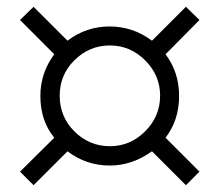

<svg xmlns="http://www.w3.org/2000/svg" viewBox="-20 -715 646 566"><path d="M304 -581Q243 -581 199 -537Q156 -494 156 -433Q156 -371 199 -328Q243 -284 304 -284Q364 -284 408 -328Q452 -372 452 -433Q452 -493 408 -537Q364 -581 304 -581ZM79 -695 179 -595Q234 -637 303 -637Q372 -637 428 -595L528 -695L568 -656L468 -555Q508 -502 508 -432Q508 -361 468 -309L568 -209L528 -169L428 -269Q369 -227 304 -227Q234 -227 179 -269L79 -169L39 -209L140 -309Q99 -359 99 -432Q99 -500 140 -555L39 -656Z"/></svg>

Font: Lucien Schoenschriftv CAT
Style: Regular
Weight: 400
Designer: Lucian Bernhard 1928
Foundry: CAT-Fonts Peter Wiegel
Version: Version 1.000